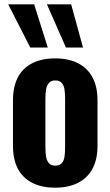

<svg xmlns="http://www.w3.org/2000/svg" viewBox="-20 -858 511 888"><path d="M235 10Q173 10 129 -12.5Q85 -35 62.5 -78Q40 -121 40 -185V-393Q40 -457 62.5 -500Q85 -543 129 -565.5Q173 -588 235 -588Q297 -588 341 -565.5Q385 -543 408 -500Q431 -457 431 -393V-185Q431 -121 408 -78Q385 -35 341 -12.5Q297 10 235 10ZM236 -92Q255 -92 265 -102.5Q275 -113 278 -131.5Q281 -150 281 -174V-403Q281 -428 278 -446Q275 -464 265 -475Q255 -486 236 -486Q217 -486 207 -475Q197 -464 193.5 -446Q190 -428 190 -403V-174Q190 -150 193.5 -131.5Q197 -113 207 -102.5Q217 -92 236 -92ZM120 -638 18 -838H138L201 -638ZM285 -638 197 -838H309L364 -638Z"/></svg>

Font: Oswald SemiBold
Style: Regular
Weight: 600
Designer: Vernon Adams
Foundry: Vernon Adams
Version: Version 4.100; ttfautohint (v1.8.1.43-b0c9)